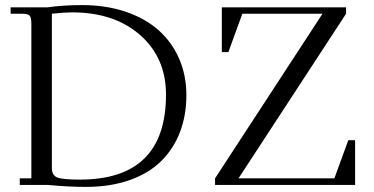

<svg xmlns="http://www.w3.org/2000/svg" viewBox="-20 -731 1479 759"><path d="M830.1 0V-25.9L1254.9 -676.8H938L882.8 -524.9H856.9V-702.1H1348.1V-676.8L922.9 -25.9H1301.8L1356.9 -176.8H1383.8V0ZM22 -676.8V-702.1H168.9Q230.5 -710.9 304.2 -710.9Q398.9 -710.9 476.8 -684.6Q554.7 -658.2 607.2 -611.3Q659.7 -564.5 688.2 -498.8Q716.8 -433.1 716.8 -355Q716.8 -274.9 691.4 -208.7Q666 -142.6 617.2 -94.2Q568.4 -45.9 492.4 -19Q416.5 7.8 319.8 7.8Q248.5 7.8 168.9 0H58.1V-25.9H104V-637.2Q104 -662.1 96.9 -669.4Q89.8 -676.8 64.9 -676.8ZM185.1 -65.9Q185.1 -38.1 206.3 -29.5Q227.5 -21 295.9 -21Q636.2 -21 636.2 -356.9Q636.2 -502.4 534.2 -592.3Q432.1 -682.1 265.1 -682.1Q234.4 -682.1 185.1 -676.8Z"/></svg>

Font: Dihjauti
Style: Regular
Weight: 400
Designer: T. Christopher White
Version: Version 3.0.0